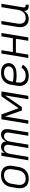

<svg xmlns="http://www.w3.org/2000/svg" viewBox="1579 -2157 586 3784"><g transform="rotate(-90 1872.0 -265.0)"><path d="M239 8Q272 8 305 1Q338 -6 368.5 -24Q399 -42 421.5 -69.5Q444 -97 456.5 -128.5Q469 -160 474 -193L493 -303Q499 -339 497.5 -375.5Q496 -412 482.5 -443.5Q469 -475 443 -497.5Q417 -520 382.5 -529Q348 -538 312 -538Q280 -538 246.5 -531Q213 -524 183 -506Q153 -488 130 -461Q107 -434 94.5 -402Q82 -370 77 -337L59 -227Q53 -191 54 -155Q55 -119 68.5 -87Q82 -55 108 -32.5Q134 -10 168.5 -1Q203 8 239 8ZM241 -52Q210 -52 182 -63.5Q154 -75 138.5 -100Q123 -125 121 -156Q119 -187 124 -218L142 -328Q147 -357 159.5 -386Q172 -415 196.5 -437.5Q221 -460 251 -469.5Q281 -479 311 -479Q341 -479 369.5 -467.5Q398 -456 413 -430.5Q428 -405 430 -374.5Q432 -344 427 -313L409 -203Q404 -173 391.5 -144Q379 -115 354.5 -92.5Q330 -70 300 -61Q270 -52 241 -52Z M605 0H672L730 -354Q734 -376 741.5 -397.5Q749 -419 762 -438Q775 -457 796.5 -468Q818 -479 839 -479Q864 -479 884 -465Q904 -451 908.5 -426.5Q913 -402 909 -377L846 0H913L972 -354Q975 -376 982.5 -397.5Q990 -419 1003.5 -438Q1017 -457 1038 -468Q1059 -479 1080 -479Q1106 -479 1126 -465Q1146 -451 1150 -426.5Q1154 -402 1150 -377L1088 0H1155L1215 -365Q1220 -396 1219.5 -426Q1219 -456 1207.5 -483Q1196 -510 1170.5 -524Q1145 -538 1114 -538Q1086 -538 1057.5 -525.5Q1029 -513 1009 -488.5Q989 -464 978 -437Q975 -465 963 -489Q951 -513 926.5 -525.5Q902 -538 873 -538Q849 -538 824 -529.5Q799 -521 780 -502Q761 -483 748 -461L759 -530H693Z M1325 0H1392L1468 -459L1587 -127H1654L1883 -459L1808 0H1875L1962 -530H1865L1631 -191L1509 -530H1413Z M2274 8Q2315 8 2356 -3.5Q2397 -15 2432 -43Q2467 -71 2489 -108L2430 -135Q2414 -108 2388.5 -88Q2363 -68 2333.5 -60Q2304 -52 2275 -52Q2242 -52 2211.5 -62Q2181 -72 2161.5 -96Q2142 -120 2138 -152.5Q2134 -185 2140 -218L2144 -246Q2174 -237 2204.5 -234Q2235 -231 2266 -231Q2296 -231 2326.5 -233Q2357 -235 2387.5 -241.5Q2418 -248 2446.5 -263.5Q2475 -279 2494.5 -306Q2514 -333 2519 -363Q2524 -394 2516.5 -423.5Q2509 -453 2491.5 -476Q2474 -499 2448 -513Q2422 -527 2392 -532.5Q2362 -538 2331 -538Q2298 -538 2264.5 -531.5Q2231 -525 2200.5 -507Q2170 -489 2146.5 -461.5Q2123 -434 2110.5 -402Q2098 -370 2093 -337L2075 -227Q2068 -189 2070.5 -151.5Q2073 -114 2089.5 -82.5Q2106 -51 2135 -29.5Q2164 -8 2200 0Q2236 8 2274 8ZM2296 -290Q2260 -290 2224 -292.5Q2188 -295 2154 -306L2158 -328Q2163 -358 2176 -387Q2189 -416 2214 -438.5Q2239 -461 2269.5 -470Q2300 -479 2330 -479Q2355 -479 2378.5 -473.5Q2402 -468 2421 -455Q2440 -442 2449 -419.5Q2458 -397 2454 -373Q2450 -349 2432.5 -329.5Q2415 -310 2391 -302Q2367 -294 2343.5 -292Q2320 -290 2296 -290Z M2621 0H2688L2728 -245H3000L2960 0H3027L3114 -530H3047L3010 -304H2738L2775 -530H2709Z M3390 8Q3421 8 3452.5 -2Q3484 -12 3509 -35Q3534 -58 3550 -86Q3546 -59 3557.5 -35Q3569 -11 3593.5 -1.5Q3618 8 3645 8H3671V-52H3655Q3643 -52 3633 -57Q3623 -62 3619.5 -73Q3616 -84 3618 -95L3690 -530H3623L3568 -195Q3563 -167 3551 -140Q3539 -113 3516.5 -91.5Q3494 -70 3465.5 -61Q3437 -52 3409 -52Q3378 -52 3351.5 -64Q3325 -76 3311.5 -101.5Q3298 -127 3296.5 -157Q3295 -187 3300 -218L3351 -530H3285L3235 -227Q3229 -193 3229 -158.5Q3229 -124 3239 -93Q3249 -62 3271 -38Q3293 -14 3324.5 -3Q3356 8 3390 8Z"/></g></svg>

Font: Iosevka Sparkle Light
Style: Italic
Weight: 300
Italic angle: -9°
Designer: Belleve Invis
Foundry: Belleve Invis
Version: Version 4.5.0; ttfautohint (v1.8.3)